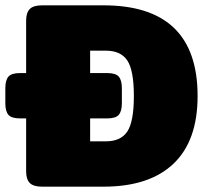

<svg xmlns="http://www.w3.org/2000/svg" viewBox="-25 -700 776 720"><path d="M73 -57V-256H50Q18 -256 6.5 -269.5Q-5 -283 -5 -313V-369Q-5 -399 6.5 -412.5Q18 -426 50 -426H73V-623Q73 -652 86.5 -666Q100 -680 133 -680H363Q716 -680 716 -340Q716 -172 625.5 -86Q535 0 363 0H133Q100 0 86.5 -14Q73 -28 73 -57ZM372 -170Q428 -170 452.5 -207Q477 -244 477 -340Q477 -436 452.5 -473Q428 -510 372 -510H313V-426H377Q409 -426 420.5 -412.5Q432 -399 432 -369V-313Q432 -283 420.5 -269.5Q409 -256 377 -256H313V-170Z"/></svg>

Font: Mitr
Style: Bold
Weight: 700
Designer: Thanarat Vachiruckul
Foundry: Cadson Demak
Version: Version 1.002